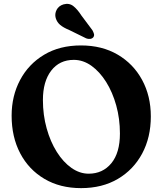

<svg xmlns="http://www.w3.org/2000/svg" viewBox="-20 -952 838 991"><path d="M398 -717.5Q506.5 -717.5 587.5 -670Q668.5 -622.5 713.5 -539.5Q758.5 -456.5 758.5 -351Q758.5 -243 713.8 -159.5Q669 -76 588.2 -28.5Q507.5 19 398.5 19Q290 19 209.2 -28.8Q128.5 -76.5 84.2 -160.8Q40 -245 40 -355Q40 -457 83.8 -539.2Q127.5 -621.5 207.8 -669.5Q288 -717.5 398 -717.5ZM599 -263Q599 -339 580 -407.5Q561 -476 527.8 -529Q494.5 -582 451.8 -612.5Q409 -643 361 -643Q287 -643 244.2 -587.2Q201.5 -531.5 201.5 -436Q201.5 -358.5 220.8 -289.5Q240 -220.5 273.2 -167.8Q306.5 -115 349 -85.2Q391.5 -55.5 437.5 -55.5Q510 -55.5 554.5 -109.2Q599 -163 599 -263ZM400.5 -871.5 457 -796Q462.5 -786 465 -777Q467.5 -768 461.5 -759.5Q455.5 -752.5 445.2 -751.2Q435 -750 425 -754L337.5 -797Q307 -809.5 290.5 -823.5Q274 -837.5 267.5 -859Q261.5 -880.5 272.2 -901.2Q283 -922 308 -929.5Q337.5 -937.5 359 -920.2Q380.5 -903 400.5 -871.5Z"/></svg>

Font: Fraunces 9pt SuperSoft SemiBold
Style: Regular
Weight: 600
Version: Version 1.000;[0bf87f6ff]